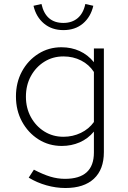

<svg xmlns="http://www.w3.org/2000/svg" viewBox="-20 -724 640 963"><path d="M308 219Q261 219 213 205.5Q165 192 124 167L150 127Q196 151 232.5 162Q269 173 306 173Q451 173 451 41V-64Q421 -28 379.5 -10Q338 8 290 8Q225 8 173 -25Q121 -58 90.5 -114Q60 -170 60 -240Q60 -310 90 -365.5Q120 -421 172 -454Q224 -487 288 -487Q338 -487 379.5 -468Q421 -449 451 -412V-481H501V39Q501 126 451 172.5Q401 219 308 219ZM298 -38Q345 -38 385.5 -57.5Q426 -77 451 -112V-363Q427 -400 387 -420.5Q347 -441 298 -441Q245 -441 202.5 -414.5Q160 -388 135 -342.5Q110 -297 110 -239Q110 -182 135 -136.5Q160 -91 202.5 -64.5Q245 -38 298 -38ZM298 -573Q240 -573 200.5 -606Q161 -639 148 -695L188 -704Q209 -609 298 -609Q341 -609 369.5 -633Q398 -657 408 -704L448 -695Q435 -639 396 -606Q357 -573 298 -573Z"/></svg>

Font: Red Hat Mono
Style: Regular
Weight: 300
Monospace: yes
Designer: Pentagram, MCKL
Foundry: Pentagram, MCKL
Version: Version 1.023